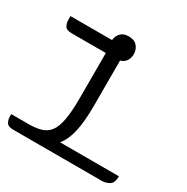

<svg xmlns="http://www.w3.org/2000/svg" viewBox="-175 -924 1044 1073"><g transform="rotate(30 347.5 -387.5)"><path d="M625 0H53Q20 0 10 -17Q0 -34 0 -54V-70H110Q157 -70 190.5 -79.5Q224 -89 245.5 -116.5Q267 -144 277 -198Q287 -252 287 -340V-630H67Q33 -630 23 -647Q13 -664 13 -684V-710H281Q283 -737 301 -756Q319 -775 353 -775Q389 -775 407.5 -753.5Q426 -732 426 -702Q426 -677 413.5 -658.5Q401 -640 377 -633V-340Q377 -239 362 -173.5Q347 -108 315 -70H695Q695 -27 673 -13.5Q651 0 625 0Z"/></g></svg>

Font: Warnes
Style: Regular
Weight: 400
Designer: Eduardo Rodriguez Tunni
Foundry: Eduardo Rodriguez Tunni
Version: Version 1.002; ttfautohint (v1.8.4.7-5d5b);gftools[0.9.23]